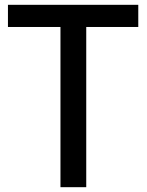

<svg xmlns="http://www.w3.org/2000/svg" viewBox="-20 -777 610 797"><path d="M231 0V-665H13V-757H554V-665H338V0Z"/></svg>

Font: Menbere
Style: Regular
Weight: 400
Designer: Aleme Tadesse
Foundry: Sorkin Type Co
Version: Version 1.000